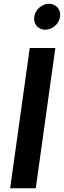

<svg xmlns="http://www.w3.org/2000/svg" viewBox="-20 -1000 340 1020"><path d="M34 0H170L274 -745H138ZM162 -911C156 -873 183 -842 220 -842C258 -842 294 -873 299 -911C305 -949 278 -980 240 -980C203 -980 167 -949 162 -911Z"/></svg>

Font: Mluvka Bold
Style: Italic
Weight: 700
Italic angle: -8°
Designer: Modified by Jiří Krblich, Original typeface by Gumpita Rahayu
Foundry: Gumpita Rahayu & Jiří Krblich
Version: Version 2.000;Glyphs 3.1.1 (3134)